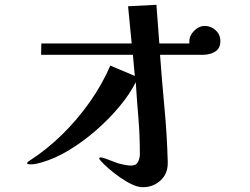

<svg xmlns="http://www.w3.org/2000/svg" viewBox="-20 -745 1040 799"><path d="M897 -574Q897 -601 877.5 -619Q858 -637 832 -637Q808 -637 788 -617Q768 -597 768 -573V-564H643L631 -725L513 -719L528 -564H152L151 -517H533L541 -429L439 -472Q406 -395 354 -321Q302 -247 237.5 -184Q173 -121 101 -75Q99 -74 96 -71.5Q93 -69 93 -66Q93 -62 100 -61.5Q107 -61 108 -61Q119 -61 131 -63.5Q143 -66 153 -69Q209 -85 267 -120Q325 -155 379 -202Q433 -249 476.5 -301Q520 -353 545 -403Q550 -323 556 -253.5Q562 -184 562 -104Q562 -87 554.5 -71.5Q547 -56 526 -56Q513 -56 499 -59Q485 -62 472 -65Q464 -68 448.5 -74Q433 -80 419 -85Q405 -90 399 -90Q393 -90 393 -86Q393 -83 395.5 -80.5Q398 -78 399 -76Q412 -61 433.5 -42.5Q455 -24 480 -6.5Q505 11 529.5 22.5Q554 34 574 34Q618 34 648.5 5.5Q679 -23 678 -68V-73Q675 -184 664.5 -295.5Q654 -407 646 -517H825Q853 -517 875 -530Q897 -543 897 -574Z"/></svg>

Font: UoqMunThenKhung
Style: Regular
Weight: 400
Designer: Font-Kai, 金井和夫, 宇文滿月
Foundry: Kazuo Kanai, Moonlit Owen
Version: Version 1.197